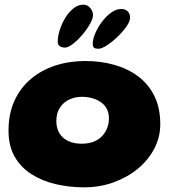

<svg xmlns="http://www.w3.org/2000/svg" viewBox="-20 -774 782 823"><path d="M340 29Q277.5 29 219.5 15.5Q161.5 2 115.8 -26.8Q70 -55.5 43.2 -101.8Q16.5 -148 16.5 -214Q16.5 -286.5 42 -342.2Q67.5 -398 112.8 -436Q158 -474 217.5 -493.2Q277 -512.5 345.5 -512.5Q411.5 -512.5 469.5 -496.2Q527.5 -480 572 -446.8Q616.5 -413.5 641.8 -362.5Q667 -311.5 667 -241.5Q667 -185.5 641.2 -136.5Q615.5 -87.5 570.5 -50.5Q525.5 -13.5 466.5 7.8Q407.5 29 340 29ZM329.5 -158Q361 -158 383 -167.2Q405 -176.5 419.2 -192.5Q433.5 -208.5 440.2 -227.5Q447 -246.5 447 -266Q447 -291 437 -308.8Q427 -326.5 410.2 -337.5Q393.5 -348.5 373 -353.8Q352.5 -359 331 -359Q301.5 -359 276.5 -347.2Q251.5 -335.5 236.5 -312.2Q221.5 -289 221.5 -254.5Q221.5 -225 234.5 -203.2Q247.5 -181.5 271.8 -169.8Q296 -158 329.5 -158ZM259 -570Q247 -570 237.2 -575.5Q227.5 -581 227.5 -595.5Q227.5 -618.5 236.2 -645.8Q245 -673 260 -697.8Q275 -722.5 295 -738.2Q315 -754 336.5 -754Q355 -754 366.8 -740Q378.5 -726 378.5 -709.5Q378.5 -693.5 365 -670Q351.5 -646.5 332 -623.8Q312.5 -601 292.2 -585.5Q272 -570 259 -570ZM402 -565Q390.5 -565 384 -568.8Q377.5 -572.5 377.5 -586.5Q377.5 -606 388.2 -631.2Q399 -656.5 416.8 -680.2Q434.5 -704 456.2 -719.8Q478 -735.5 499.5 -735.5Q517.5 -735.5 527.5 -725.2Q537.5 -715 537.5 -698.5Q537.5 -682.5 521.8 -660Q506 -637.5 483.2 -615.8Q460.5 -594 438 -579.5Q415.5 -565 402 -565Z"/></svg>

Font: Gluten
Style: Bold
Weight: 700
Designer: Tyler Finck
Foundry: Etcetera Type Company
Version: Version 1.204